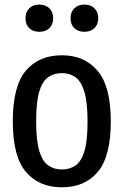

<svg xmlns="http://www.w3.org/2000/svg" viewBox="-20 -788 526 818"><path d="M243.5 10Q146.5 10 90.5 -55.5Q34.5 -121 34.5 -270.5Q34.5 -421.5 90.2 -487Q146 -552.5 243.5 -552.5Q340 -552.5 396 -486.2Q452 -420 452 -271Q452 -121 396.5 -55.5Q341 10 243.5 10ZM243.5 -66Q277.5 -66 302 -83.2Q326.5 -100.5 339.8 -144.5Q353 -188.5 353 -269Q353 -352 339.5 -396.8Q326 -441.5 301.5 -459Q277 -476.5 243.5 -476.5Q210 -476.5 185.2 -459.2Q160.5 -442 147.2 -397.8Q134 -353.5 134 -272.5Q134 -190 147.2 -145.5Q160.5 -101 185 -83.5Q209.5 -66 243.5 -66ZM339.5 -652.5Q313 -652.5 296.8 -668Q280.5 -683.5 280.5 -710Q280.5 -737 296.8 -752.8Q313 -768.5 339.5 -768.5Q366 -768.5 382.2 -752.8Q398.5 -737 398.5 -710Q398.5 -683.5 382.2 -668Q366 -652.5 339.5 -652.5ZM147.5 -652.5Q121 -652.5 104.8 -668Q88.5 -683.5 88.5 -710Q88.5 -737 104.8 -752.8Q121 -768.5 147.5 -768.5Q174 -768.5 190.2 -752.8Q206.5 -737 206.5 -710Q206.5 -683.5 190.2 -668Q174 -652.5 147.5 -652.5Z"/></svg>

Font: Encode Sans Condensed Condensed Medium
Style: Regular
Weight: 500
Width: 3
Designer: Multiple Designers
Foundry: Impallari Type
Version: Version 3.000; ttfautohint (v1.8.3) -l 8 -r 50 -G 200 -x 14 